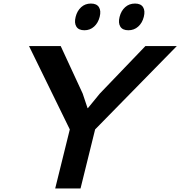

<svg xmlns="http://www.w3.org/2000/svg" viewBox="-20 -1072 1026 1092"><path d="M807.1 -810.1H985.8L521 -335.9L438 0H293.9L377 -335.9L145 -810.1H325.2L450.2 -540L478 -457H480L547.9 -540ZM460 -899.9Q427.2 -899.9 414.3 -920.7Q401.4 -941.4 410.2 -976.1Q418.9 -1010.7 441.7 -1031.2Q464.4 -1051.8 497.1 -1051.8Q529.8 -1051.8 542.7 -1031.2Q555.7 -1010.7 546.9 -976.1Q538.1 -941.4 515.1 -920.7Q492.2 -899.9 460 -899.9ZM748 -1051.8Q780.8 -1051.8 793.7 -1031.2Q806.6 -1010.7 797.9 -976.1Q789.1 -941.4 765.9 -920.7Q742.7 -899.9 710 -899.9Q677.2 -899.9 664.3 -920.7Q651.4 -941.4 660.2 -976.1Q668.9 -1010.7 691.9 -1031.2Q714.8 -1051.8 748 -1051.8Z"/></svg>

Font: Sinkin Sans 600 SemiBold Italic
Style: Regular
Weight: 600
Italic angle: -112°
Designer: Keith Bates
Foundry: K-Type
Version: Sinkin Sans (version 1.0)  by Keith Bates   •   © 2014   www